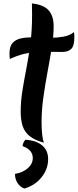

<svg xmlns="http://www.w3.org/2000/svg" viewBox="-20 -770 451 1113"><path d="M221 -63Q221 -21 224.5 10.5Q228 42 235 57Q182 43 152.5 19.5Q123 -4 111.5 -39Q100 -74 100 -122Q100 -184 110 -245.5Q120 -307 133 -373.5Q146 -440 156 -516.5Q166 -593 166 -685Q166 -701 165.5 -717.5Q165 -734 165 -750Q233 -743 262 -710Q291 -677 291 -618Q291 -564 280.5 -497Q270 -430 256 -355.5Q242 -281 231.5 -206.5Q221 -132 221 -63ZM409 -584Q410 -577 410.5 -569.5Q411 -562 411 -554Q411 -503 392.5 -486Q374 -469 343 -469Q298 -469 260.5 -469.5Q223 -470 188.5 -468Q154 -466 117 -457Q80 -448 37 -428Q36 -436 35.5 -444.5Q35 -453 35 -461Q35 -501 53 -521Q71 -541 101.5 -547.5Q132 -554 169 -554Q195 -554 222 -552.5Q249 -551 274 -551Q312 -551 348 -557.5Q384 -564 409 -584ZM127 40Q190 44 224.5 73Q259 102 259 152Q259 210 221 257.5Q183 305 121 323Q96 313 81.5 291Q67 269 67 238Q114 230 142 204.5Q170 179 170 146Q170 98 111 77Q112 66 115.5 58Q119 50 127 40Z"/></svg>

Font: Merienda
Style: Bold
Weight: 700
Designer: Eduardo Rodriguez Tunni
Foundry: Eduardo Rodriguez Tunni
Version: Version 2.001